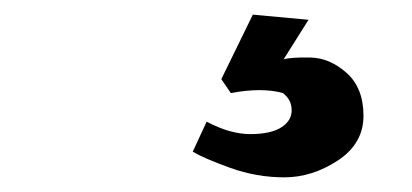

<svg xmlns="http://www.w3.org/2000/svg" viewBox="-20 -18 562 262"><path d="M243 189 262 148Q294 165 321.5 165Q349 165 363.5 156Q378 147 378 132.5Q378 118 366 109Q352 105 334 105Q316 105 295 109L282 90L325 2L401 9L367 63Q377 60 403.5 60.5Q430 61 453 81.5Q476 102 476 140Q476 178 441 201Q406 224 368 224Q330 224 294 211Q258 198 243 189Z"/></svg>

Font: Asul
Style: Bold
Weight: 700
Designer: Mariela Monsalve
Foundry: Mariela Monsalve
Version: Version 1.002